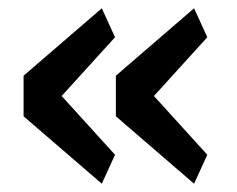

<svg xmlns="http://www.w3.org/2000/svg" viewBox="-20 -511 572 464"><path d="M226 -67 37 -230V-328L226 -491L258 -421L129 -279L258 -137ZM449 -67 260 -230V-328L449 -491L481 -421L352 -279L481 -137Z"/></svg>

Font: IBM Plex Sans Thai Medm
Style: Regular
Weight: 500
Designer: Mike Abbink, Paul van der Laan, Pieter van Rosmalen, Ben Mitchell, Mark Frömberg
Foundry: Bold Monday
Version: Version 1.2